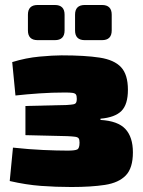

<svg xmlns="http://www.w3.org/2000/svg" viewBox="-20 -736 575 770"><path d="M227 -514Q321 -514 379.5 -505Q438 -496 465.5 -466.5Q493 -437 493 -376Q493 -317 467 -291Q441 -265 383 -260V-255Q453 -251 483 -218.5Q513 -186 513 -125Q513 -62 484.5 -32.5Q456 -3 401 5.5Q346 14 266 14Q204 14 144 9.5Q84 5 19 -10L32 -144Q97 -137 153 -134.5Q209 -132 251 -132Q280 -132 289.5 -136.5Q299 -141 299 -164Q299 -176 295.5 -181Q292 -186 281.5 -187.5Q271 -189 250 -190L82 -194V-311L249 -315Q265 -316 273.5 -317.5Q282 -319 285 -324Q288 -329 288 -339Q288 -352 284.5 -357Q281 -362 271 -363.5Q261 -365 241 -365Q189 -365 138 -361.5Q87 -358 42 -353L29 -487Q84 -504 138.5 -509Q193 -514 227 -514ZM389 -716Q428 -716 428 -677V-614Q428 -575 389 -575H320Q281 -575 281 -614V-677Q281 -716 320 -716ZM200 -716Q239 -716 239 -677V-614Q239 -575 200 -575H131Q92 -575 92 -614V-677Q92 -716 131 -716Z"/></svg>

Font: Exo 2 Black
Style: Regular
Weight: 900
Designer: Natanael Gama
Foundry: Natanael Gama
Version: Version 2.010